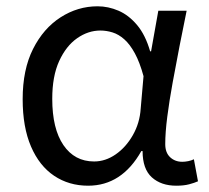

<svg xmlns="http://www.w3.org/2000/svg" viewBox="-20 -577 665 610"><path d="M260 13Q199 13 152 -18.5Q105 -50 78.5 -111.5Q52 -173 52 -262Q52 -356 85 -421.5Q118 -487 172.5 -522Q227 -557 290 -557Q324 -557 356.5 -543Q389 -529 415.5 -497.5Q442 -466 457 -414H460L483 -543H573Q562 -490 550.5 -431Q539 -372 528.5 -314.5Q518 -257 511.5 -206.5Q505 -156 505 -119Q505 -92 520.5 -77.5Q536 -63 559 -63Q568 -63 578 -65Q588 -67 596 -71L609 -1Q598 4 581 8.5Q564 13 540 13Q492 13 462.5 -13.5Q433 -40 433 -97H429Q367 13 260 13ZM279 -64Q315 -64 347.5 -86.5Q380 -109 402 -147.5Q424 -186 427 -232L436 -335Q424 -379 408.5 -407.5Q393 -436 375 -452Q357 -468 337.5 -474Q318 -480 299 -480Q260 -480 225 -455.5Q190 -431 168 -383Q146 -335 146 -263Q146 -168 181.5 -116Q217 -64 279 -64Z"/></svg>

Font: Noto Sans HK
Style: Regular
Weight: 400
Designer: Ryoko NISHIZUKA 西塚涼子 (kana, bopomofo & ideographs); Paul D. Hunt (Latin, Greek & Cyrillic); Sandoll Communications 산돌커뮤니
Foundry: Adobe
Version: Version 2.004-H2;hotconv 1.0.118;makeotfexe 2.5.65603